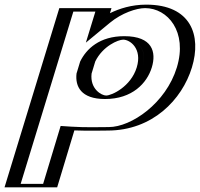

<svg xmlns="http://www.w3.org/2000/svg" viewBox="-56 -548 863 828"><path d="M558.6 -257C536.9 -186 468.6 -136 401.6 -136C343.8 -136 307.7 -174.3 314.2 -231.4L329.5 -282.1C357.3 -338.7 414.8 -377 475.3 -377C547.3 -377 580 -327 558.6 -257ZM224.8 -513H399.8L382.1 -455C432.9 -497 504.4 -528 574.4 -528C724.4 -528 792.4 -407 746.6 -257C700.7 -107 558.4 15 408.4 15C378.2 15 307.7 17.5 240.1 13L165.5 260H-11.5ZM314.9 -283.5 298.7 -230C291.4 -165 331.4 -121 397 -121C471.9 -121 549.4 -177.8 573.6 -257C597.3 -334.7 559.8 -392 479.8 -392C411.7 -392 346.5 -347.9 314.9 -283.5ZM235.3 -498H380.3L355.2 -416.1L390.2 -444.9C437.2 -483.8 504.3 -513 569.8 -513C710.7 -513 775.3 -400 731.6 -257C687.8 -114 553.8 0 413 0C382.3 0 312.4 2.5 245.7 -2L229.9 -3L155 245H8.1ZM479.8 -392C559.8 -392 597.3 -334.7 573.6 -257C549.4 -177.8 471.9 -121 397 -121C331.4 -121 291.4 -165 298.7 -230L314.9 -283.5C346.5 -347.9 411.7 -392 479.8 -392ZM235.3 -498 8.1 245H155L229.9 -3L245.7 -2C312.4 2.5 382.3 0 413 0C553.8 0 687.8 -114 731.6 -257C775.3 -400 710.7 -513 569.8 -513C504.3 -513 437.2 -483.8 390.2 -444.9L355.2 -416.1L380.3 -498ZM558.6 -257C579.9 -326.9 547.2 -377 475.3 -377C414.9 -377 357.3 -338.6 329.5 -282.1L314.2 -231.4C307.7 -174.3 343.8 -136 401.6 -136C468.5 -136 536.9 -186 558.6 -257ZM224.8 -513 -11.5 260H165.5L240.1 13C307.7 17.5 378.2 15 408.4 15C558.4 15 700.7 -107 746.6 -257C792.4 -407 724.4 -528 574.4 -528C504.4 -528 433 -497 382.1 -455L399.8 -513ZM289.7 -282.7 274 -230.9C267.7 -175.9 292.6 -121 397 -121C514.4 -121 577.9 -189.4 598.6 -257C618.9 -323.4 602 -392 479.8 -392C373.1 -392 316.3 -337 289.7 -282.7ZM260.3 -498H355.3L314.3 -364.1L418.5 -450.2C468.9 -491.8 532.3 -513 569.8 -513C667.3 -513 753.7 -411.3 706.6 -257C659.4 -102.7 510.3 0 413 0C378.9 0 313 2.3 251.5 -1.8L205.5 -4.8L130 245H33.1ZM475.3 -377C504.8 -377 558.4 -338.3 533.6 -257C508.3 -174.4 425.9 -136 401.6 -136C382.7 -136 331.4 -163.5 338.9 -230.5L354.8 -283C387.4 -349.4 453.7 -377 475.3 -377ZM199.8 -513 -36.5 260H190.5L264.7 14.4C328.2 16.9 385 15 408.4 15C601.8 15 729.2 -118.3 771.6 -257C814 -395.7 767.8 -528 574.4 -528C511.5 -528 457.8 -510.7 418.2 -491.1L424.8 -513Z"/></svg>

Font: Hussar Outliner
Style: Obl
Weight: 700
Foundry: Cannot Into Space Fonts
Version: Version 0.92